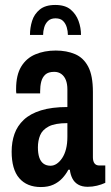

<svg xmlns="http://www.w3.org/2000/svg" viewBox="-20 -743 447 775"><path d="M145 12Q117 12 95 3Q73 -6 57.5 -24Q42 -42 34.5 -69Q27 -96 27 -131Q27 -170 38.5 -202.5Q50 -235 76 -259.5Q102 -284 145.5 -297.5Q189 -311 252 -311V-382Q252 -404 246 -419.5Q240 -435 228 -444Q216 -453 199 -453Q175 -453 163 -442Q151 -431 146.5 -413.5Q142 -396 142 -374V-366H46Q45 -370 45 -374.5Q45 -379 45 -384Q45 -440 65.5 -474Q86 -508 122.5 -523.5Q159 -539 205 -539Q249 -539 283 -524.5Q317 -510 336 -474Q355 -438 355 -372V-108Q355 -92 361.5 -83.5Q368 -75 381 -75H405V-5Q390 2 371.5 6.5Q353 11 334 11Q311 11 295.5 2Q280 -7 272 -23Q264 -39 262 -58H256Q246 -39 231 -23Q216 -7 195 2.5Q174 12 145 12ZM184 -74Q197 -74 209 -82Q221 -90 231 -105Q241 -120 246.5 -141.5Q252 -163 252 -191V-246Q202 -246 176.5 -232.5Q151 -219 142 -197Q133 -175 133 -148Q133 -124 138.5 -107.5Q144 -91 155.5 -82.5Q167 -74 184 -74ZM203 -723Q243 -723 265 -704.5Q287 -686 297 -658.5Q307 -631 307 -602H254Q254 -617 249.5 -632.5Q245 -648 234.5 -658.5Q224 -669 204 -669Q185 -669 174 -658.5Q163 -648 158.5 -632.5Q154 -617 154 -602H101Q101 -631 109.5 -658.5Q118 -686 140.5 -704.5Q163 -723 203 -723Z"/></svg>

Font: Archivo ExtraCondensed SemiBold
Style: Regular
Weight: 600
Width: 2
Designer: Hector Gatti
Foundry: Omnibus-Type
Version: Version 2.001